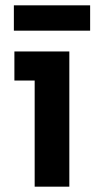

<svg xmlns="http://www.w3.org/2000/svg" viewBox="-20 -700 358 720"><path d="M110 0H240V-507H34V-398H110ZM32 -585H318V-680H32Z"/></svg>

Font: Finlandica SemiBold
Style: Regular
Weight: 600
Designer: Niklas Ekholm, Juho Hiilivirta, Jaakko Suomalainen
Foundry: Helsinki Type Studio
Version: Version 2.000;Glyphs 3.2 (3202)